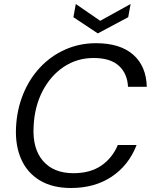

<svg xmlns="http://www.w3.org/2000/svg" viewBox="-20 -928 759 960"><path d="M335 12Q243 12 180 -25.5Q117 -63 86.5 -131Q56 -199 60 -289Q64 -379 95.5 -456.5Q127 -534 180.5 -591Q234 -648 305.5 -680Q377 -712 460 -712Q580 -712 645.5 -655Q711 -598 714 -494H620Q617 -560 574.5 -599Q532 -638 448 -638Q365 -638 298.5 -593.5Q232 -549 192 -471Q152 -393 148 -294Q142 -185 195 -123.5Q248 -62 347 -62Q431 -62 486.5 -100Q542 -138 569 -203H663Q624 -102 539 -45Q454 12 335 12ZM633 -908 621 -842 469 -761 347 -842 359 -908 481 -824Z"/></svg>

Font: DM Sans Italic
Style: Regular
Weight: 400
Italic angle: -10°
Designer: Colophon Foundry, Jonny Pinhorn
Foundry: Colophon Foundry
Version: Version 4.004; ttfautohint (v1.8.4.7-5d5b)